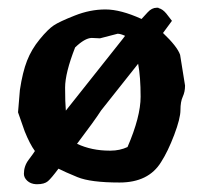

<svg xmlns="http://www.w3.org/2000/svg" viewBox="-20 -455 522 494"><path d="M215.8 -357.4Q198.2 -356.9 173.3 -333Q147.5 -267.1 147.5 -229.5Q147.5 -191.9 149.4 -170.4L295.9 -355Q299.3 -358.9 301.8 -362.8Q290 -368.2 282.7 -368.2L237.3 -356.4ZM344.2 -406.2Q349.1 -411.6 359.9 -423.3Q370.6 -435.1 383.3 -435.1H387.2L388.2 -434.1Q398.4 -431.6 407.7 -420.4L422.4 -401.4L399.4 -370.1Q436 -335.4 443.4 -314L456.1 -234.9V-234.4Q456.1 -218.8 450.2 -206.1Q444.3 -193.4 444.3 -171.9Q444.3 -150.4 428.2 -107.9Q412.1 -65.4 394.5 -38.1Q362.3 14.6 287.6 14.6Q212.9 14.6 179.2 0.7Q145.5 -13.2 130.4 -21Q112.3 3.4 103.3 11.2Q94.2 19 75.7 19H72.8Q58.6 18.1 50 10Q41.5 2 41.5 -7.8Q41.5 -27.8 53.7 -43.9Q65.9 -60.1 69.8 -66.4Q56.6 -84.5 43.5 -117.2L26.4 -166L31.2 -223.6Q38.1 -269.5 49.6 -298.8Q61 -328.1 82.3 -354Q103.5 -379.9 118.2 -389.6Q132.8 -399.4 172.4 -415Q211.9 -430.7 251.2 -430.7Q290.5 -430.7 344.2 -406.2ZM178.2 -85Q215.8 -67.4 261.7 -67.4H264.6Q288.1 -67.4 308.1 -76.7Q341.8 -154.8 341.8 -206.1Q341.8 -257.3 335.4 -291L240.2 -170.9Q223.6 -145 178.2 -85Z"/></svg>

Font: Drukaatie burti
Style: Demi
Weight: 600
Version: Version 0.14